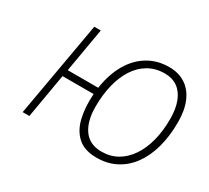

<svg xmlns="http://www.w3.org/2000/svg" viewBox="-111 -703 974 894"><g transform="rotate(30 376.5 -255.5)"><path d="M486 12Q422 12 385.5 -20.2Q349 -52.5 335.5 -109Q322 -165.5 327 -238H160L119 0H83L173 -511H208L167 -274H331Q342.5 -352 375 -407.8Q407.5 -463.5 457.2 -493.2Q507 -523 570 -523Q621 -523 657.5 -499.2Q694 -475.5 713.5 -430.2Q733 -385 733 -321Q733 -246 716.2 -184.8Q699.5 -123.5 667.5 -79.5Q635.5 -35.5 589.8 -11.8Q544 12 486 12ZM492 -24Q539.5 -24 576.8 -45.5Q614 -67 640.2 -106Q666.5 -145 680.2 -198.2Q694 -251.5 694 -315Q694 -369.5 679.2 -408Q664.5 -446.5 636 -466.8Q607.5 -487 567 -487Q518 -487 480 -465Q442 -443 416.2 -403.2Q390.5 -363.5 377.2 -309.8Q364 -256 364 -192Q364 -113.5 396.2 -68.8Q428.5 -24 492 -24Z"/></g></svg>

Font: Overpass Thin
Style: Italic
Weight: 250
Italic angle: -10°
Designer: Delve Withrington, Dave Bailey, Thomas Jockin
Foundry: Delve Fonts LLC
Version: Version 4.000